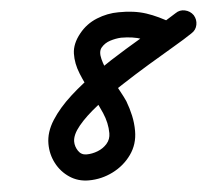

<svg xmlns="http://www.w3.org/2000/svg" viewBox="-48 -645 841 751"><g transform="rotate(-5 372.0 -269.5)"><path d="M650 -531Q668 -521 673 -500.5Q678 -480 668 -462Q657 -444 636.5 -439Q616 -434 599 -445Q560 -468 526 -480Q492 -492 445 -492Q424 -491 402 -484Q380 -477 366 -460Q354 -445 361.5 -415.5Q369 -386 386.5 -352.5Q404 -319 420.5 -289Q437 -259 444 -243Q455 -214 461.5 -184.5Q468 -155 468 -124Q468 -72 439.5 -32Q411 8 366 30.5Q321 53 271 53Q229 53 196 31Q163 9 144.5 -26.5Q126 -62 126 -103Q126 -149 155 -194.5Q184 -240 232.5 -284Q281 -328 340 -368.5Q399 -409 460 -446Q521 -483 575 -514Q629 -545 666 -569Q683 -581 703.5 -576.5Q724 -572 736 -555Q747 -537 743 -516.5Q739 -496 721 -485Q693 -466 646 -438.5Q599 -411 543.5 -377.5Q488 -344 432 -307.5Q376 -271 329.5 -234.5Q283 -198 255 -164Q227 -130 227 -103Q227 -84 238.5 -66.5Q250 -49 271 -49Q293 -49 315 -57.5Q337 -66 352 -83Q367 -100 367 -124Q367 -164 349.5 -204.5Q332 -245 310 -285.5Q288 -326 271.5 -366.5Q255 -407 256 -446Q257 -485 288 -523Q316 -558 358 -575Q400 -592 444 -592Q505 -593 552 -577.5Q599 -562 650 -531Q650 -531 650 -531Q650 -531 650 -531Z"/></g></svg>

Font: FRB American Cursive Ultra
Style: Bold Italic
Weight: 1000
Italic angle: -25°
Version: Version 2.0;Modular Font Editor K font №1